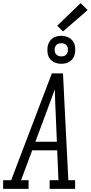

<svg xmlns="http://www.w3.org/2000/svg" viewBox="-50 -1202 578 1222"><path d="M-30 0V-55H21L280 -735H351L363 -490L385 -55H428V0H266V-55H322L314 -245H155L84 -55H132V0ZM175 -300H312L304 -490Q302 -526 301 -562Q300 -598 299 -633Q286 -597 272.5 -561.5Q259 -526 246 -490ZM340 -796Q319 -796 299.5 -804Q280 -812 268 -827.5Q256 -843 253 -864Q250 -885 253 -906Q256 -921 263.5 -934.5Q271 -948 283.5 -957.5Q296 -967 311 -970.5Q326 -974 340 -974Q361 -974 380.5 -966Q400 -958 412 -942.5Q424 -927 427.5 -906Q431 -885 427 -864Q425 -849 417.5 -835.5Q410 -822 397 -812.5Q384 -803 369.5 -799.5Q355 -796 340 -796ZM340 -843Q347 -843 354 -844.5Q361 -846 367 -850.5Q373 -855 376.5 -861.5Q380 -868 382 -875Q383 -885 381.5 -895Q380 -905 374.5 -912.5Q369 -920 359.5 -923.5Q350 -927 340 -927Q333 -927 326 -925.5Q319 -924 313 -919.5Q307 -915 303.5 -908.5Q300 -902 299 -895Q297 -885 298.5 -875Q300 -865 306 -857.5Q312 -850 321 -846.5Q330 -843 340 -843ZM351 -1002 314 -1038 463 -1182 508 -1138Z"/></svg>

Font: Iosevka Slab Light Oblique
Style: Regular
Weight: 300
Italic angle: -9°
Monospace: yes
Designer: Belleve Invis
Foundry: Belleve Invis
Version: Version 11.1.1; ttfautohint (v1.8.3)